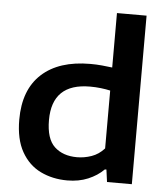

<svg xmlns="http://www.w3.org/2000/svg" viewBox="-56 -858 798 917"><g transform="rotate(5 343.0 -399.5)"><path d="M300.5 9Q229.5 9 172 -19Q114.5 -47 80.8 -106.8Q47 -166.5 47 -261Q47 -404 129.5 -479.5Q212 -555 362.5 -555Q390.5 -555 417.8 -552.5Q445 -550 467.5 -547V-808H609.5V0H490.5L482.5 -59H475Q444 -28 399.8 -9.5Q355.5 9 300.5 9ZM337 -105.5Q372 -105.5 406.5 -117.5Q441 -129.5 467.5 -159V-436.5Q447.5 -441 422.5 -444Q397.5 -447 370.5 -447Q188.5 -447 188.5 -271Q188.5 -181 229 -143.2Q269.5 -105.5 337 -105.5Z"/></g></svg>

Font: Encode Sans Exp SmBold
Style: Regular
Weight: 600
Width: 7
Designer: Multiple Designers
Foundry: Impallari Type
Version: Version 3.002; ttfautohint (v1.8.3) -l 8 -r 50 -G 200 -x 14 